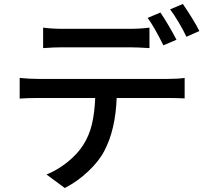

<svg xmlns="http://www.w3.org/2000/svg" viewBox="-20 -880 1040 966"><path d="M294 -735H632Q686 -735 732 -741V-638Q668 -642 632 -642H295Q251 -642 197 -638V-741Q242 -735 294 -735ZM868 -680 802 -652Q757 -743 723 -790L787 -817Q805 -791 828.5 -751Q852 -711 868 -680ZM983 -724 918 -695Q902 -729 879 -767.5Q856 -806 836 -833L900 -860Q920 -831 945 -791Q970 -751 983 -724ZM170 -483H825Q877 -483 909 -488V-385Q861 -387 825 -387H567Q561 -227 505 -121Q478 -69 424 -18Q370 33 306 66L214 -2Q269 -24 319.5 -64.5Q370 -105 399 -151Q429 -198 442.5 -255Q456 -312 459 -387H170Q121 -387 79 -384V-488Q126 -483 170 -483Z"/></svg>

Font: Sinter Medium
Style: Regular
Weight: 500
Foundry: Adobe & rsms
Version: Version 1.000